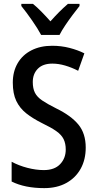

<svg xmlns="http://www.w3.org/2000/svg" viewBox="-20 -960 500 990"><path d="M422 -199Q422 -137 396 -90Q370 -43 322 -16.5Q274 10 208 10Q108 10 40 -24V-126Q77 -106 121.5 -94.5Q166 -83 206 -83Q261 -83 290 -113.5Q319 -144 319 -189Q319 -220 308 -242.5Q297 -265 270 -284Q243 -303 197 -325Q149 -349 115.5 -375.5Q82 -402 64 -439.5Q46 -477 46 -534Q46 -591 71 -634Q96 -677 142 -700.5Q188 -724 249 -724Q296 -724 338.5 -713Q381 -702 415 -685L383 -595Q350 -612 316 -622Q282 -632 250 -632Q201 -632 175 -605.5Q149 -579 149 -537Q149 -504 160 -482Q171 -460 197.5 -442Q224 -424 270 -401Q346 -364 384 -318Q422 -272 422 -199ZM192 -780Q175 -812 145.5 -854.5Q116 -897 90 -929V-940H150Q171 -923 194 -899.5Q217 -876 240 -850Q265 -878 285 -898Q305 -918 330 -940H390V-929Q374 -909 354.5 -883Q335 -857 316.5 -829.5Q298 -802 287 -780Z"/></svg>

Font: Noto Sans Lao UI Cond Med
Style: Regular
Weight: 500
Width: 3
Designer: Monotype Design Team
Foundry: Monotype Imaging Inc.
Version: Version 2.000; ttfautohint (v1.8.4.7-5d5b)